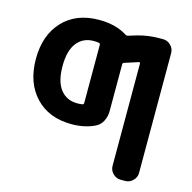

<svg xmlns="http://www.w3.org/2000/svg" viewBox="-109 -666 971 971"><g transform="rotate(15 376.5 -180.5)"><path d="M321.3 -122.1Q328.1 -124 328.1 -130.9V-435.5Q328.1 -442.4 321.3 -444.3Q309.6 -446.3 293.9 -446.3Q238.3 -446.3 206.1 -405.3Q173.8 -364.3 173.8 -283.2Q173.8 -202.1 206.1 -161.1Q238.3 -120.1 293.9 -120.1Q309.6 -120.1 321.3 -122.1ZM498 -530.3Q553.7 -545.9 611.3 -545.9H629.9Q653.3 -545.9 670.4 -528.8Q687.5 -511.7 687.5 -488.3V138.7Q687.5 162.1 670.4 179.2Q653.3 196.3 629.9 196.3H606.4Q583 196.3 565.9 179.2Q548.8 162.1 548.8 138.7V-396.5Q548.8 -399.4 546.9 -401.4Q544.9 -403.3 542 -402.3L469.7 -378.9Q462.9 -377 462.9 -369.1V-124Q462.9 -95.7 450.2 -71.3Q437.5 -46.9 414.1 -36.1Q361.3 -10.7 293.9 -10.7Q173.8 -10.7 104 -85Q34.2 -159.2 34.2 -283.7Q34.2 -408.2 104 -482.4Q173.8 -556.6 293.9 -556.6Q380.9 -556.6 440.4 -518.6Q446.3 -514.6 453.1 -516.6Z"/></g></svg>

Font: Gen Jyuu Gothic Bold
Style: Bold
Weight: 700
Designer: [Source Han Sans]
Ryoko NISHIZUKA  (kana & ideographs); Paul D. Hunt (Latin, Greek & Cyrillic); Wenlong ZHANG  (bopomofo
Version: Version 1.002.20150607